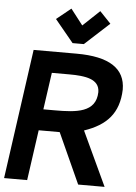

<svg xmlns="http://www.w3.org/2000/svg" viewBox="-76 -974 723 1020"><g transform="rotate(5 285.5 -464.0)"><path d="M186 -866 285 -746H345L476 -866L417 -928L328 -844L263 -928ZM223 -382H161L189 -579H282C369 -579 444 -568 444 -498C441 -389 337 -382 223 -382ZM572 -523C572 -636 485 -692 311 -692H82L-15 0H108L146 -269H258L380 0H521L386 -289C504 -329 568 -396 572 -523Z"/></g></svg>

Font: Cantarell
Style: BoldOblique
Weight: 700
Italic angle: -8°
Designer: Dave Crossland
Version: Version 0.024